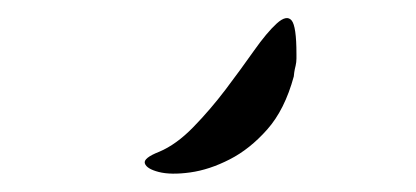

<svg xmlns="http://www.w3.org/2000/svg" viewBox="-20 -758 453 209"><path d="M302.7 -699.2Q302.7 -698.2 302.7 -694.3Q302.7 -690.4 301.8 -686.5Q300.8 -682.6 300.3 -679.2Q299.8 -675.8 299.8 -674.8Q290 -638.7 271 -617.2Q252 -595.7 230 -584.5Q208 -573.2 187 -570.3Q166 -567.4 152.8 -570.8Q139.6 -574.2 137.7 -580.1Q135.7 -585.9 153.3 -592.8Q171.9 -600.6 190.4 -619.6Q209 -638.7 225.6 -660.6Q242.2 -682.6 256.3 -702.6Q270.5 -722.7 281.2 -732.4Q292 -742.2 297.4 -735.8Q302.7 -729.5 302.7 -699.2Z"/></svg>

Font: Cedarville Cursive
Style: Regular
Weight: 400
Designer: Kimberly Geswein
Foundry: Kimberly Geswein
Version: Version 1.001 2010